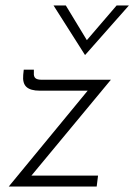

<svg xmlns="http://www.w3.org/2000/svg" viewBox="-20 -683 492 703"><path d="M95 -40H339L334 0H12L301 -351H125Q92 -351 77 -364.5Q62 -378 65 -409L67 -428H104V-416Q103 -403 109.5 -397Q116 -391 133 -391H386ZM452 -663 292 -482H291L176 -663H221L298 -536L407 -663Z"/></svg>

Font: Josefin Sans Light
Style: Italic
Weight: 300
Italic angle: -7°
Designer: Santiago Orozco
Foundry: Typemade
Version: Version 2.000